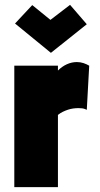

<svg xmlns="http://www.w3.org/2000/svg" viewBox="-20 -772 414 792"><path d="M338 -672 269 -752 188 -690 113 -751 42 -675 190 -554ZM338 -319 348 -501Q338 -507 325 -511.5Q312 -516 297 -516Q276 -516 256 -507Q236 -498 219 -481V-501H39V0H219V-298Q229 -306 239.5 -311Q250 -316 260.5 -319.5Q271 -323 282 -324.5Q293 -326 304 -326Q321 -326 329.5 -322.5Q338 -319 338 -319Z"/></svg>

Font: Advent Pro Black
Style: Regular
Weight: 900
Version: Version 3.000